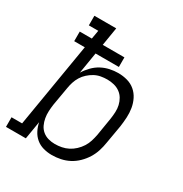

<svg xmlns="http://www.w3.org/2000/svg" viewBox="-185 -866 957 1005"><g transform="rotate(30 293.5 -363.5)"><path d="M268 8Q241 8 216 1Q191 -6 172 -22Q153 -38 141.5 -60.5Q130 -83 125 -108L107 0H-13V-58H51L136 -567H72V-625H145L154 -677H97V-735H229L211 -625H342V-567H201L180 -439Q194 -462 213.5 -482Q233 -502 256.5 -514.5Q280 -527 305.5 -532.5Q331 -538 356 -538Q385 -538 411.5 -530.5Q438 -523 458 -506Q478 -489 490 -465Q502 -441 506.5 -414Q511 -387 509.5 -358.5Q508 -330 504 -302L485 -192Q481 -166 473 -140.5Q465 -115 450.5 -91.5Q436 -68 415.5 -48Q395 -28 371 -15.5Q347 -3 320.5 2.5Q294 8 268 8ZM253 -50Q273 -50 293.5 -54Q314 -58 332.5 -67.5Q351 -77 367 -92Q383 -107 394.5 -125Q406 -143 412 -162.5Q418 -182 422 -202L440 -312Q443 -332 444 -353Q445 -374 440.5 -393.5Q436 -413 426 -430Q416 -447 400 -458.5Q384 -470 364 -475Q344 -480 323 -480Q323 -480 323 -480Q323 -480 323 -480Q304 -480 284.5 -476.5Q265 -473 247.5 -463.5Q230 -454 214.5 -440Q199 -426 188.5 -409Q178 -392 172 -373Q166 -354 163 -335L144 -225Q141 -204 140 -183Q139 -162 142.5 -142Q146 -122 154.5 -104Q163 -86 178 -73.5Q193 -61 212.5 -55.5Q232 -50 253 -50Z"/></g></svg>

Font: Iosevka Slab LtExObl
Style: Regular
Weight: 300
Width: 7
Italic angle: -9°
Monospace: yes
Designer: Belleve Invis
Foundry: Belleve Invis
Version: Version 11.1.0; ttfautohint (v1.8.3)